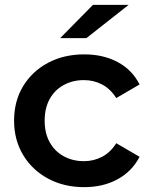

<svg xmlns="http://www.w3.org/2000/svg" viewBox="-20 -764 621 791"><path d="M327 7Q243 7 177.5 -28.5Q112 -64 75 -126Q38 -188 38 -267Q38 -347 75 -408.5Q112 -470 177.5 -505Q243 -540 327 -540Q405 -540 464.5 -508.5Q524 -477 555 -416L459 -360Q435 -398 400.5 -416Q366 -434 326 -434Q280 -434 243 -414Q206 -394 185 -356.5Q164 -319 164 -267Q164 -215 185 -177.5Q206 -140 243 -120Q280 -100 326 -100Q366 -100 400.5 -118Q435 -136 459 -174L555 -118Q524 -58 464.5 -25.5Q405 7 327 7ZM228 -607 363 -744H510L336 -607Z"/></svg>

Font: Montserrat Thin SemiBold
Style: Regular
Weight: 600
Version: Version 9.000